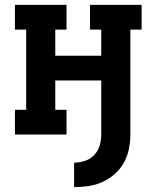

<svg xmlns="http://www.w3.org/2000/svg" viewBox="-20 -550 640 785"><path d="M283 215V115Q306 115 328 107.5Q350 100 365.5 83.5Q381 67 387.5 45Q394 23 394 0V-221H206V-101H252V0H41V-101H87V-429H41V-530H252V-429H206V-322H394V-429H348V-530H559V-429H513V0Q513 30 507 59.5Q501 89 486.5 115Q472 141 449.5 161Q427 181 400 193.5Q373 206 343 210.5Q313 215 283 215Z"/></svg>

Font: Iosevka Slab Extended
Style: Bold
Weight: 700
Width: 7
Monospace: yes
Designer: Belleve Invis
Foundry: Belleve Invis
Version: Version 11.1.0; ttfautohint (v1.8.3)